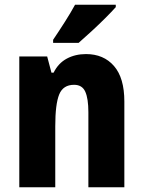

<svg xmlns="http://www.w3.org/2000/svg" viewBox="-20 -786 601 806"><path d="M341 -559Q415 -559 458.5 -509Q502 -459 502 -360V0H351V-315Q351 -372 338 -401Q325 -430 291 -430Q245 -430 228.5 -389.5Q212 -349 212 -256V0H61V-549H178L196 -481H205Q225 -521 260.5 -540Q296 -559 341 -559ZM466 -756Q450 -738 422.5 -710.5Q395 -683 364.5 -655Q334 -627 310 -606H203V-619Q228 -656 252.5 -694.5Q277 -733 295 -766H466Z"/></svg>

Font: Noto Sans Telugu Condensed ExtraBold
Style: Regular
Weight: 800
Width: 3
Designer: Jelle Bosma - Monotype Design Team
Foundry: Monotype Imaging Inc.
Version: Version 2.005; ttfautohint (v1.8.4.7-5d5b)